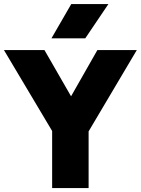

<svg xmlns="http://www.w3.org/2000/svg" viewBox="-28 -954 714 974"><path d="M236.5 0V-289.5L-8 -700H197.5L332.5 -465.5L466 -700H666L421.5 -287.5V0ZM233 -759.5 333.5 -933.5H522L404.5 -759.5Z"/></svg>

Font: Geologica ExtraBold
Style: Regular
Weight: 800
Designer: Sindre Bremnes, Frode Helland
Foundry: Monokrom Skriftforlag AS
Version: Version 1.010;gftools[0.9.28]